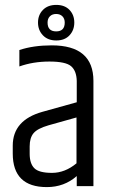

<svg xmlns="http://www.w3.org/2000/svg" viewBox="-20 -759 465 783"><path d="M244 -667Q244 -683 234.5 -692.5Q225 -702 209 -702Q193 -702 183.5 -692.5Q174 -683 174 -667Q174 -631 209 -631Q244 -631 244 -667ZM155 -615Q135 -636 135 -667Q135 -698 155 -718.5Q175 -739 209.5 -739Q244 -739 263.5 -718.5Q283 -698 283 -667Q283 -636 263.5 -615Q244 -594 209.5 -594Q175 -594 155 -615ZM101 -162V-132Q101 -92 120 -73Q139 -54 192 -54Q245 -54 292 -93V-280L178 -248Q133 -235 117 -216Q101 -197 101 -162ZM191 -574Q361 -574 361 -429V0H293V-41Q242 4 171 4Q32 4 32 -133V-165Q32 -269 153 -303L293 -342V-429Q292 -470 270 -489Q248 -508 181.5 -508Q115 -508 59 -488V-555Q116 -574 191 -574Z"/></svg>

Font: Khand
Style: Regular
Weight: 400
Designer: Devanagari: Sanchit Sawaria, Jyotish Sonowal; Latin: Satya Rajpurohit
Foundry: Indian Type Foundry
Version: Version 1.100;PS 1.0;hotconv 1.0.78;makeotf.lib2.5.61930; tt